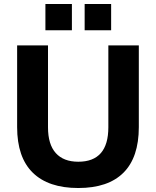

<svg xmlns="http://www.w3.org/2000/svg" viewBox="-20 -933 783 964"><path d="M373 11Q223 11 144.5 -66Q66 -143 66 -295V-705H221V-294Q221 -208 260 -164.5Q299 -121 373 -121Q524 -121 524 -294V-705H677V-295Q677 -143 600 -66Q523 11 373 11ZM405 -781V-913H538V-781ZM208 -781V-913H341V-781Z"/></svg>

Font: Nunito Sans ExtraBold
Style: Regular
Weight: 800
Designer: Vernon Adams
Foundry: Vernon Adams
Version: Version 3.101; ttfautohint (v1.8.4.7-5d5b);gftools[0.9.27]